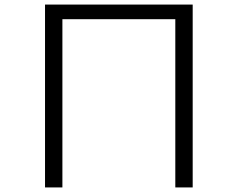

<svg xmlns="http://www.w3.org/2000/svg" viewBox="-20 -790 1040 840"><path d="M823 30V-770H177V30H253V-706H747V30Z"/></svg>

Font: LINE Seed JP App_OTF Regular
Style: Regular
Weight: 400
Designer: LY Corporation & Fontrix & Fontworks
Version: Version 1.002